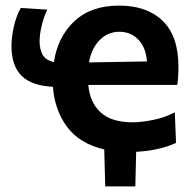

<svg xmlns="http://www.w3.org/2000/svg" viewBox="-20 -533 695 686"><path d="M356 133Q355 100 354.2 67Q353.5 34 352.5 1Q265 -19.5 220.2 -79Q175.5 -138.5 169 -223Q92.5 -226.5 56.8 -262.5Q21 -298.5 21 -368Q21 -398 29 -435.8Q37 -473.5 54 -504.5L149 -498.5Q136.5 -473 129 -441.5Q121.5 -410 121.5 -386Q121.5 -358 131.8 -338.2Q142 -318.5 172.5 -311Q186.5 -402 246 -457.5Q305.5 -513 405.5 -513Q505 -513 561.2 -458.5Q617.5 -404 617.5 -295Q617.5 -257 613.5 -229.5H295.5Q301 -166.5 339.8 -131.2Q378.5 -96 453.5 -96Q485 -96 527 -104.5Q569 -113 604.5 -131.5L609 -22.5Q584 -10.5 547.8 -1.8Q511.5 7 466.5 9.5Q465.5 40.5 465 71.5Q464.5 102.5 463.5 133ZM406.5 -419.5Q365 -419.5 335.8 -389.5Q306.5 -359.5 298 -310L505 -313.5Q501.5 -363 474.5 -391.2Q447.5 -419.5 406.5 -419.5Z"/></svg>

Font: Commissioner SemiBold
Style: Regular
Weight: 600
Designer: Kostas Bartsokas
Foundry: Kostas Bartsokas
Version: Version 1.000; ttfautohint (v1.8.3)